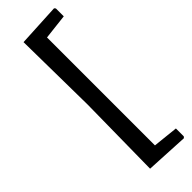

<svg xmlns="http://www.w3.org/2000/svg" viewBox="-260 -665 810 810"><g transform="rotate(-45 145.5 -259.5)"><path d="M282 -647 287 -641V-594L174 -581V63L287 75V122L282 128L90 118L95 -260L90 -637Z"/></g></svg>

Font: Alegreya Sans Medium
Style: Regular
Weight: 500
Designer: Juan Pablo del Peral
Foundry: Huerta Tipografica
Version: Version 2.007